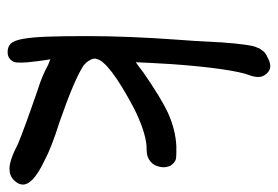

<svg xmlns="http://www.w3.org/2000/svg" viewBox="-134 -574 736 509"><g transform="rotate(90 234.5 -319.0)"><path d="M75.2 -182.6Q75.2 -290 85 -424.8Q87.9 -457 91.8 -536.1V-537.1Q97.7 -618.2 105.5 -631.8Q107.4 -638.7 111.3 -642.6Q117.2 -654.3 132.8 -660.2Q144.5 -667 155.3 -667Q166 -667 174.8 -657.2Q183.6 -647.5 183.6 -635.7Q183.6 -624 179.2 -612.8Q174.8 -601.6 170.9 -583.5Q167 -565.4 163.1 -539.1Q155.3 -486.3 149.4 -404.3Q145.5 -338.9 144.5 -310.5Q156.2 -318.4 170.9 -330.1Q238.3 -377 280.3 -396.5Q324.2 -416 367.2 -418Q377 -418 381.8 -418Q393.6 -418 400.4 -417Q410.2 -415 418.9 -402.3Q422.9 -392.6 422.9 -384.8Q422.9 -377 420.9 -371.1Q417 -354.5 402.3 -345.7Q394.5 -340.8 384.8 -339.8Q375 -338.9 365.2 -338.9Q325.2 -335 266.6 -305.7Q141.6 -239.3 135.7 -206.1Q134.8 -204.1 134.8 -201.7Q134.8 -199.2 135.7 -195.8Q136.7 -192.4 138.7 -189.5Q142.6 -180.7 153.3 -171.9Q190.4 -147.5 302.7 -108.4Q371.1 -86.9 405.3 -68.4Q440.4 -51.8 456.1 -36.1Q468.8 -23.4 468.8 -11.2Q468.8 1 457 12.7Q445.3 24.4 426.8 24.4Q404.3 24.4 361.3 2Q324.2 -13.7 216.8 -50.8Q181.6 -61.5 151.4 -78.1L136.7 -84Q138.7 -73.2 142.1 -46.4Q145.5 -19.5 145.5 -7.8Q145.5 3.9 145 7.3Q144.5 10.7 143.6 12.7Q141.6 17.6 136.7 22.5Q129.9 29.3 117.2 29.3Q103.5 29.3 95.2 21Q86.9 12.7 82.5 -11.7Q78.1 -36.1 76.7 -75.7Q75.2 -115.2 75.2 -182.6Z"/></g></svg>

Font: JasonHandwriting2
Style: SemiBold
Weight: 600
Version: Version 1.04.7